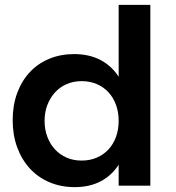

<svg xmlns="http://www.w3.org/2000/svg" viewBox="-20 -762 723 788"><path d="M597 -742V0H467V-86Q438 -41 392.5 -17.5Q347 6 287 6Q230 6 183 -14Q136 -34 102.5 -70.5Q69 -107 50.5 -157.5Q32 -208 32 -269Q32 -330 50.5 -380Q69 -430 102 -465.5Q135 -501 181.5 -520.5Q228 -540 284 -540Q346 -540 392 -516Q438 -492 467 -447V-742ZM315 -103Q349 -103 377 -115Q405 -127 425 -148.5Q445 -170 456 -200Q467 -230 467 -266Q467 -302 456 -332Q445 -362 425 -383.5Q405 -405 377 -417Q349 -429 315 -429Q282 -429 254 -417Q226 -405 206 -383Q186 -361 174.5 -331.5Q163 -302 163 -266Q163 -230 174.5 -200Q186 -170 206 -148.5Q226 -127 253.5 -115Q281 -103 315 -103Z"/></svg>

Font: QuotatisMedium
Style: Regular
Weight: 500
Designer: Julieta Ulanovsky
Foundry: Quotatis-Medium
Version: Version 4.000;PS 004.000;hotconv 1.0.88;makeotf.lib2.5.64775